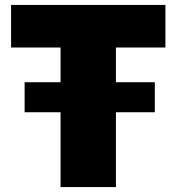

<svg xmlns="http://www.w3.org/2000/svg" viewBox="-20 -760 719 780"><path d="M80 -426H226V-567H25V-740H652V-567H451V-426H609V-304H451V0H226V-304H80Z"/></svg>

Font: Encode Sans Normal
Style: Black
Weight: 900
Designer: Pablo Impallari, Andres Torresi
Foundry: Pablo Impallari, Andres Torresi
Version: Version 1.000; ttfautohint (v1.00) -l 8 -r 50 -G 200 -x 14 -